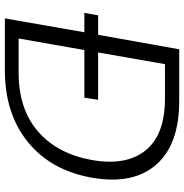

<svg xmlns="http://www.w3.org/2000/svg" viewBox="-4 -734 739 770"><g transform="rotate(90 365.0 -349.5)"><path d="M32.2 -318.8 42 -374H120.1L178.2 -699.2H386.2Q560.5 -699.2 641.4 -606.2Q722.2 -513.2 692.9 -348.1Q664.1 -185.1 550.3 -92.5Q436.5 0 262.2 0H54.2L109.9 -318.8ZM134.8 -55.2H272Q418 -55.2 507.6 -132.8Q597.2 -210.4 622.1 -348.1Q646.5 -486.3 583.7 -564.2Q521 -642.1 376 -642.1H237.8L190.9 -374H380.9L372.1 -318.8H181.2Z"/></g></svg>

Font: SVN-Poppins Light
Style: Italic
Weight: 300
Italic angle: -10°
Designer: Ninad Kale (Devanagari), Jonny Pinhorn (Latin)
Foundry: Indian Type Foundry
Version: Version 3.002 2017